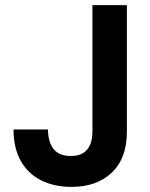

<svg xmlns="http://www.w3.org/2000/svg" viewBox="-20 -720 588 752"><path d="M260 12Q192 12 140.5 -14Q89 -40 61 -90.5Q33 -141 33 -213H168Q168 -181 177.5 -157.5Q187 -134 206.5 -121.5Q226 -109 257 -109Q287 -109 305.5 -120.5Q324 -132 333 -153.5Q342 -175 342 -205V-700H477V-205Q477 -100 418 -44Q359 12 260 12Z"/></svg>

Font: DM Sans 11pt
Style: Bold
Weight: 700
Version: Version 4.004;gftools[0.9.30]